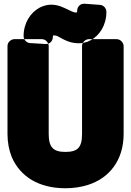

<svg xmlns="http://www.w3.org/2000/svg" viewBox="-20 -957 698 1025"><path d="M329 -146C265 -146 240 -170 240 -242V-711C240 -727 226 -748 203 -748H57C41 -748 20 -734 20 -711V-242C20 -197 28 -155 43 -118C89 -12 190 48 329 48C371 48 413 42 450 30C561 -5 640 -99 640 -242V-711C640 -727 625 -748 602 -748H455C439 -748 418 -734 418 -711V-242C418 -169 394 -146 329 -146ZM392 -900C392 -919 407 -939 432 -937L514 -931C535 -929 548 -911 548 -894C548 -823 512 -767 462 -741C443 -731 421 -726 400 -726C343 -726 307 -755 285 -765C280 -767 275 -768 266 -768C263 -768 262 -766 262 -759C262 -740 248 -721 223 -722L141 -727C120 -728 106 -747 106 -764C106 -834 142 -890 193 -917C212 -926 231 -932 253 -932C292 -932 320 -916 338 -908C361 -897 373 -890 387 -890C390 -890 392 -891 392 -900Z"/></svg>

Font: Asimov Print
Style: E
Weight: 500
Designer: Google
Version: Version 2.000980; 2014